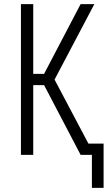

<svg xmlns="http://www.w3.org/2000/svg" viewBox="-20 -755 540 936"><path d="M428 161V0H373L195 -340H142V0H82V-735H142V-395H195L373 -735H440L246 -367L411 -55H485V161Z"/></svg>

Font: Iosevka Light
Style: Regular
Weight: 300
Monospace: yes
Designer: Belleve Invis
Foundry: Belleve Invis
Version: Version 32.5.0; ttfautohint (v1.8.4)